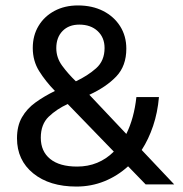

<svg xmlns="http://www.w3.org/2000/svg" viewBox="-20 -678 672 706"><path d="M266.5 -658Q319 -658 359 -637.8Q399 -617.5 421.8 -581.5Q444.5 -545.5 444.5 -499Q444.5 -435.5 407.5 -396.8Q370.5 -358 308.5 -329.5L444.5 -185.5Q473 -243 481.5 -321H564.5Q559.5 -264 543 -215Q526.5 -166 501 -126.5L620.5 0H515.5L451 -66.5Q412 -31 363.8 -11.5Q315.5 8 261 8Q162 8 102.2 -40.5Q42.5 -89 42.5 -169.5Q42.5 -215 60.8 -246.8Q79 -278.5 110.5 -301.2Q142 -324 182 -343.5Q147.5 -379 124 -416.5Q100.5 -454 100.5 -501.5Q100.5 -547.5 121.8 -582.8Q143 -618 180.5 -638Q218 -658 266.5 -658ZM187 -501Q187 -465.5 208.8 -436Q230.5 -406.5 259 -379Q302.5 -399.5 333.5 -427Q364.5 -454.5 364.5 -501.5Q364.5 -540 339 -563.8Q313.5 -587.5 271.5 -587.5Q233 -587.5 210 -564Q187 -540.5 187 -501ZM130 -171.5Q130 -121.5 164.5 -93.5Q199 -65.5 263.5 -65.5Q343 -65.5 398.5 -120.5L229 -295.5Q188.5 -277 159.2 -249Q130 -221 130 -171.5Z"/></svg>

Font: Overused Grotesk
Style: Regular
Weight: 450
Version: Version 0.004